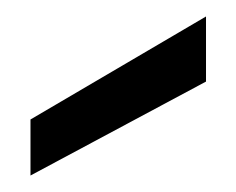

<svg xmlns="http://www.w3.org/2000/svg" viewBox="-20 -802 287 233"><path d="M230 -703 17 -589V-657L230 -782Z"/></svg>

Font: Poppins A&M
Style: Regular-A&M
Weight: 400
Designer: Ninad Kale (Devanagari), Jonny Pinhorn (Latin)
Foundry: Indian Type Foundry
Version: 4.004